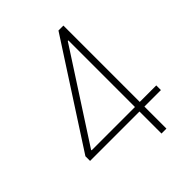

<svg xmlns="http://www.w3.org/2000/svg" viewBox="-206 -846 962 962"><g transform="rotate(-45 275.0 -365.0)"><path d="M374 0V-156H24V-189L374 -730H409V-189H526V-156H409V0ZM67 -188H374V-660H370L67 -192Z"/></g></svg>

Font: M PLUS Code Latin SemiExpanded ExtraLight
Style: Regular
Weight: 250
Width: 6
Designer: Coji Morishita
Foundry: UNDERFOREST DESIGN
Version: Version 1.002; ttfautohint (v1.8.3)